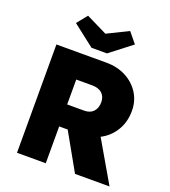

<svg xmlns="http://www.w3.org/2000/svg" viewBox="-163 -1048 1032 1166"><g transform="rotate(20 352.5 -465.0)"><path d="M83 0V-700H406Q477 -700 532.5 -671Q588 -642 620 -591.5Q652 -541 652 -477Q652 -405 618 -349.5Q584 -294 527 -265L681 0H458L324 -238H269V0ZM269 -380H379Q417 -380 438 -402.5Q459 -425 459 -463Q459 -499 436.5 -520Q414 -541 371 -541H269ZM290 -754 150 -863 204 -930 340 -863 476 -930 531 -863 390 -754Z"/></g></svg>

Font: Lexend Deca ExtraBold
Style: Regular
Weight: 800
Designer: Bonnie Shaver-Troup, Thomas Jockin
Foundry: Lexend
Version: Version 1.008; ttfautohint (v1.8.4.7-5d5b)